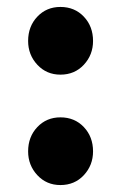

<svg xmlns="http://www.w3.org/2000/svg" viewBox="-20 -521 349 553"><path d="M154 -306Q114 -306 87.5 -334.5Q61 -363 61 -403Q61 -445 87.5 -473Q114 -501 154 -501Q195 -501 221.5 -473Q248 -445 248 -403Q248 -363 221.5 -334.5Q195 -306 154 -306ZM154 12Q114 12 87.5 -16.5Q61 -45 61 -85Q61 -127 87.5 -155Q114 -183 154 -183Q195 -183 221.5 -155Q248 -127 248 -85Q248 -45 221.5 -16.5Q195 12 154 12Z"/></svg>

Font: Mada ExtraBold
Style: Regular
Weight: 800
Designer: Khaled Hosny
Version: Version 1.5